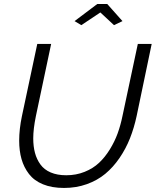

<svg xmlns="http://www.w3.org/2000/svg" viewBox="-20 -928 773 953"><path d="M350.1 -823.2 462.9 -908.2H512.2L587.9 -823.2L545.9 -803.2L478 -866.2L383.8 -803.2ZM75.2 -230Q75.2 -286.6 88.9 -352.1L165 -710H233.9L158.2 -352.1Q145 -287.6 145 -241.2Q145 -201.2 153.6 -169.2Q162.1 -137.2 180.7 -111.6Q199.2 -85.9 231.7 -72Q264.2 -58.1 309.1 -58.1Q357.9 -58.1 399.9 -75Q441.9 -91.8 471.7 -119.9Q501.5 -147.9 525.4 -186.8Q549.3 -225.6 564 -266.1Q578.6 -306.6 587.9 -352.1L664.1 -710H732.9L658.2 -352.1Q645.5 -293 625 -241.2Q604.5 -189.5 573.2 -143.8Q542 -98.1 502.7 -65.4Q463.4 -32.7 410.9 -13.9Q358.4 4.9 297.9 4.9Q237.3 4.9 193.4 -13.2Q149.4 -31.2 124 -64.2Q98.6 -97.2 86.9 -138.2Q75.2 -179.2 75.2 -230Z"/></svg>

Font: Rawline
Style: Italic
Weight: 400
Italic angle: -12°
Designer: Matt McInerney, Pablo Impallari, Rodrigo Fuenzalida
Foundry: Matt McInerney, Pablo Impallari, Rodrigo Fuenzalida
Version: Version 4.020;PS 004.020;hotconv 1.0.88;makeotf.lib2.5.64775